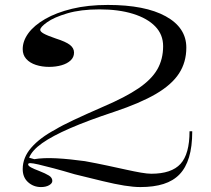

<svg xmlns="http://www.w3.org/2000/svg" viewBox="-20 -743 855 778"><path d="M146 15Q116 15 94 -4.5Q72 -24 72 -58Q72 -105 107 -145Q142 -185 204 -218Q230 -234 279 -257Q328 -280 399 -311Q488 -349 541 -385Q594 -421 617.5 -462Q641 -503 641 -556Q641 -603 609 -636Q577 -669 519 -687Q461 -705 383 -705Q307 -705 253 -689Q199 -673 171 -653Q143 -633 143 -622Q143 -615 157 -607Q171 -599 206 -587Q247 -574 263.5 -561Q280 -548 280 -530Q280 -511 266 -498Q252 -485 229 -478.5Q206 -472 179 -472Q150 -472 125.5 -480Q101 -488 86.5 -504Q72 -520 72 -544Q72 -577 95 -608.5Q118 -640 163 -666Q208 -692 272 -707.5Q336 -723 417 -723Q568 -723 651.5 -677Q735 -631 735 -550Q735 -491 705.5 -445.5Q676 -400 612 -362.5Q548 -325 443 -290Q337 -255 264.5 -223.5Q192 -192 151 -163Q110 -134 98 -104L119 -98Q136 -101 159 -102Q182 -103 209.5 -101.5Q237 -100 266 -97Q295 -94 324 -90Q373 -81 415 -72Q457 -63 491 -55.5Q525 -48 551 -43.5Q577 -39 593 -39Q675 -39 711.5 -79Q748 -119 748 -211H759Q759 -149 746 -106Q733 -63 707.5 -36.5Q682 -10 642.5 2.5Q603 15 549 15Q521 15 483.5 9Q446 3 396.5 -9Q347 -21 282 -37Q235 -51 197.5 -61Q160 -71 136 -76.5Q112 -82 103 -82Q94 -82 94 -77Q94 -71 106 -64.5Q118 -58 137 -51Q165 -40 178.5 -31.5Q192 -23 192 -10Q192 0 179 7.5Q166 15 146 15Z"/></svg>

Font: Kalnia SemiExpanded Light
Style: Regular
Weight: 300
Width: 6
Designer: Frida Medrano
Foundry: Frida Medrano
Version: Version 1.105